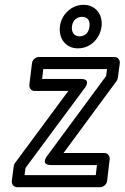

<svg xmlns="http://www.w3.org/2000/svg" viewBox="-20 -753 518 798"><path d="M82 -25 86 -55 332 -387C332 -387 363 -425 315 -425H155L160 -466H425L421 -437L176 -105C176 -105 145 -67 193 -67H383L378 -25ZM29 0C28 11 36 25 51 25H397C408 25 423 15 425 0L436 -92C437 -103 429 -117 414 -117H244L465 -417C467 -420 469 -425 470 -430L478 -491C479 -502 471 -516 456 -516H141C130 -516 115 -506 113 -491L102 -400C101 -389 108 -375 123 -375H264L42 -75C40 -72 38 -67 37 -62ZM311 -602C291 -602 276 -616 279 -643C282 -669 300 -683 321 -683C343 -683 355 -669 352 -643C349 -616 332 -602 311 -602ZM304 -552C355 -552 396 -592 402 -643C408 -693 377 -733 327 -733C277 -733 235 -693 229 -643C223 -592 254 -552 304 -552Z"/></svg>

Font: Falling Sky
Style: CondOuObl
Weight: 400
Designer: Paul D. Hunt
Foundry: Adobe Systems Incorporated
Version: Version 1.02